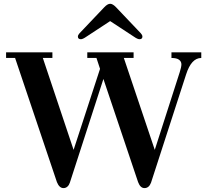

<svg xmlns="http://www.w3.org/2000/svg" viewBox="-20 -966 1073 1000"><path d="M385.7 -775.4Q385.7 -783.2 393.6 -792L522.5 -927.7Q540 -946.3 553.7 -946.3Q567.4 -946.3 585 -927.7L713.9 -792Q721.7 -783.2 721.7 -775.4Q721.7 -761.7 706.1 -761.7Q696.3 -761.7 676.8 -775.4L554.7 -855.5H552.7L430.7 -775.4Q411.1 -761.7 401.4 -761.7Q385.7 -761.7 385.7 -775.4ZM11.7 -664.1V-693.4H252.9V-664.1H203.1L363.3 -185.5L501 -607.4L482.4 -664.1H434.6V-693.4H675.8V-664.1H625L786.1 -185.5L916 -589.8Q924.8 -617.2 924.8 -630.9Q924.8 -645.5 912.6 -654.8Q900.4 -664.1 873 -664.1V-693.4H1028.3V-664.1Q976.6 -664.1 949.2 -578.1L766.6 -14.6Q755.9 13.7 732.4 13.7Q710.9 13.7 699.2 -17.6L518.6 -554.7L343.8 -14.6Q339.8 -2 331.1 5.9Q322.3 13.7 310.5 13.7Q289.1 13.7 276.4 -17.6L58.6 -664.1Z"/></svg>

Font: Monomakh Unicode TT
Style: Medium
Weight: 500
Designer: Alexey Kryukov, Aleksandr Andreev
Version: Version 1.1